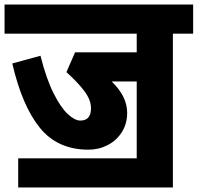

<svg xmlns="http://www.w3.org/2000/svg" viewBox="-40 -697 869 844"><path d="M809 -549H720V127H40V-1H561V-339H451Q519 -273 519 -201Q519 -153 495.5 -116Q472 -79 433 -59Q394 -39 349 -39Q213 -39 135 -135.5Q57 -232 14 -418L138 -452Q163 -352 195 -288Q227 -224 258 -195.5Q289 -167 313 -167Q360 -167 360 -221Q360 -257 332 -295Q304 -333 252 -380L290 -467H561V-549H-20V-677H809Z"/></svg>

Font: Martel Sans Black
Style: Regular
Weight: 900
Designer: Dan Reynolds and Mathieu Réguer
Foundry: Dan Reynolds and Mathieu Réguer
Version: Version 1.002; ttfautohint (v1.1) -l 5 -r 5 -G 72 -x 0 -D la